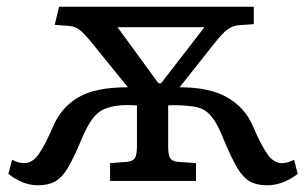

<svg xmlns="http://www.w3.org/2000/svg" viewBox="-20 -539 912 572"><path d="M93 13Q48 13 5 -21L16 -63Q35 -53 52 -53Q76 -53 94.5 -78.5Q113 -104 138 -162Q161 -217 211.5 -248Q262 -279 361 -279L254 -411Q232 -438 218 -449.5Q204 -461 183 -462L143 -465L156 -519H736V-467L693 -464Q675 -463 659 -452Q643 -441 618 -409L515 -279Q606 -279 658.5 -248Q711 -217 734 -162Q759 -104 777.5 -78.5Q796 -53 820 -53Q837 -53 856 -63L867 -21Q845 -4 822 4.5Q799 13 776 13Q745 13 724.5 1.5Q704 -10 686.5 -39.5Q669 -69 647 -122Q630 -165 615 -185.5Q600 -206 584 -213.5Q568 -221 546 -223Q527 -225 511.5 -225.5Q496 -226 481 -225V-102Q481 -78 486.5 -68.5Q492 -59 508 -57L564 -53V0H308V-53L360 -57Q377 -59 382.5 -69Q388 -79 388 -105V-225Q373 -226 356 -226Q339 -226 322 -223Q304 -220 287.5 -212.5Q271 -205 255.5 -185Q240 -165 222 -122Q200 -69 182.5 -39.5Q165 -10 144.5 1.5Q124 13 93 13ZM452 -291H460L589 -458H330Z"/></svg>

Font: Literata 7pt
Style: Regular
Weight: 400
Designer: Latin by Veronika Burian and Jose Scaglione. Greek by Irene Vlachou. Cyrillic by Vera Evstafieva.
Foundry: TypeTogether
Version: Version 3.002